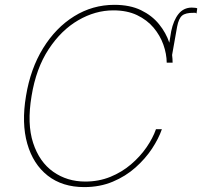

<svg xmlns="http://www.w3.org/2000/svg" viewBox="-20 -757 828 787"><path d="M687.5 -500H663.4Q663 -536.2 649.7 -573.9Q636.4 -611.5 609.6 -643.5Q582.7 -675.4 541.7 -695Q500.7 -714.5 444.6 -714.5Q370.4 -714.5 300.4 -673.8Q230.5 -633.2 179.2 -554.9Q127.8 -476.6 109.4 -363.6Q90.2 -249.3 115.8 -171.2Q141.3 -93 198.2 -52.9Q255 -12.8 329.5 -12.8Q384.9 -12.8 432.4 -32.1Q479.8 -51.5 517 -83.3Q554.3 -115.1 580.4 -152.9Q606.5 -190.7 619.3 -227.3H643.5Q630.3 -188.9 603 -147.5Q575.6 -106.2 535.3 -70.3Q495 -34.4 442.3 -12.3Q389.6 9.9 325.3 9.9Q235.8 9.9 175.8 -36.9Q115.8 -83.8 91.8 -168Q67.8 -252.1 86.6 -363.6Q104.8 -475.1 156.6 -559.3Q208.5 -643.5 283.9 -690.3Q359.4 -737.2 448.9 -737.2Q512.8 -737.2 558.1 -715.2Q603.3 -693.2 631.9 -657.8Q660.5 -622.5 674 -582L681.8 -629.3Q691.1 -673.7 711.6 -699.6Q732.2 -725.5 765.6 -725.9Q771.7 -725.5 780 -725Q788.4 -724.4 788.4 -721.6L785.5 -701.7Q784.8 -702.1 783.7 -702.8Q782.7 -703.8 781.1 -704.4Q779.5 -704.9 774.1 -704.5Q740.8 -704.9 726.6 -693.2Q712.4 -681.5 706 -647.7L685.4 -531.6Q687.5 -515.6 687.5 -500Z"/></svg>

Font: Inter Thin  BETA
Style: Italic
Weight: 100
Italic angle: -9.39999°
Designer: Rasmus Andersson
Foundry: rsms
Version: Version 3.011;git-f93a4a705